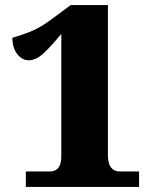

<svg xmlns="http://www.w3.org/2000/svg" viewBox="-20 -738 609 758"><path d="M82 0V-61H175Q191 -61 201.5 -67.5Q212 -74 217 -87.5Q222 -101 222 -121V-604Q184 -558 153.5 -529Q123 -500 93 -500Q68 -500 48.5 -524Q29 -548 29 -589Q59 -597 99.5 -613Q140 -629 189 -666L259 -718H406V-121Q406 -108 410 -94Q414 -80 424.5 -70.5Q435 -61 454 -61H529V0Z"/></svg>

Font: Noto Serif Kannada Black
Style: Regular
Weight: 900
Version: Version 2.003